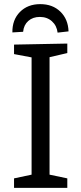

<svg xmlns="http://www.w3.org/2000/svg" viewBox="-20 -910 393 930"><path d="M306 -699V-653L220 -633V-64L306 -46V0H48V-46L133 -64V-632L48 -648V-694ZM312 -758 259 -752Q255 -786 231.5 -807Q208 -828 173 -828Q139 -828 117 -808.5Q95 -789 92 -756L40 -753Q39 -814 76.5 -852Q114 -890 175 -890Q235 -890 272.5 -853.5Q310 -817 312 -758Z"/></svg>

Font: Bitter Pro
Style: Regular
Weight: 400
Designer: Sol Matas, and Bitter project Authors
Foundry: Sol Matas
Version: Version 1.010